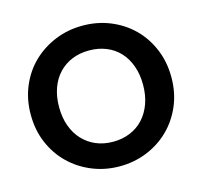

<svg xmlns="http://www.w3.org/2000/svg" viewBox="-104 -822 992 943"><g transform="rotate(-15 392.5 -350.5)"><path d="M750 -351Q750 -272 722 -206.5Q694 -141 645.5 -93.5Q597 -46 532 -19.5Q467 7 393 7Q319 7 254 -19.5Q189 -46 140 -93.5Q91 -141 63 -206.5Q35 -272 35 -351Q35 -429 63 -495Q91 -561 140 -608Q189 -655 254 -681.5Q319 -708 393 -708Q468 -708 533 -681.5Q598 -655 646 -608Q694 -561 722 -495Q750 -429 750 -351ZM179 -351Q179 -298 194.5 -255Q210 -212 238.5 -181.5Q267 -151 306 -134.5Q345 -118 393 -118Q440 -118 479.5 -134.5Q519 -151 547 -181.5Q575 -212 590.5 -255Q606 -298 606 -351Q606 -404 590.5 -447Q575 -490 547 -520Q519 -550 479.5 -566Q440 -582 393 -582Q345 -582 306 -566Q267 -550 238.5 -520Q210 -490 194.5 -447Q179 -404 179 -351Z"/></g></svg>

Font: Poppins SemiBold
Style: Regular
Weight: 600
Designer: Ninad Kale (Devanagari), Jonny Pinhorn (Latin)
Foundry: Indian Type Foundry
Version: Version 3.002 2017